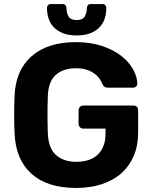

<svg xmlns="http://www.w3.org/2000/svg" viewBox="-20 -918 750 948"><path d="M359 -743Q319 -743 291 -754Q263 -765 245.5 -783.5Q228 -802 220 -826.5Q212 -851 212 -879Q212 -887 217 -892.5Q222 -898 231 -898H289Q298 -898 303 -892.5Q308 -887 308 -879Q308 -856 318 -837.5Q328 -819 359 -819Q389 -819 399 -837.5Q409 -856 409 -879Q409 -887 414 -892.5Q419 -898 428 -898H486Q495 -898 500 -892.5Q505 -887 505 -879Q505 -851 497 -826.5Q489 -802 471.5 -783.5Q454 -765 426 -754Q398 -743 359 -743ZM355 10Q213 10 135 -60.5Q57 -131 52 -260Q50 -303 50 -352Q50 -401 52 -445Q57 -571 136 -640.5Q215 -710 355 -710Q429 -710 485.5 -690.5Q542 -671 580 -641Q618 -611 637.5 -575Q657 -539 658 -506Q658 -497 652 -491Q646 -485 636 -485H512Q495 -485 487 -500Q482 -513 472.5 -527.5Q463 -542 447 -554Q431 -566 408.5 -573.5Q386 -581 355 -581Q292 -581 255 -548Q218 -515 216 -440Q213 -354 216 -265Q218 -187 256 -153Q294 -119 357 -119Q388 -119 414.5 -127Q441 -135 460 -152Q479 -169 490 -195.5Q501 -222 501 -258V-283H392Q381 -283 374.5 -290Q368 -297 368 -308V-372Q368 -383 374.5 -390Q381 -397 392 -397H637Q662 -397 662 -372V-263Q662 -199 640.5 -148.5Q619 -98 579 -62.5Q539 -27 482 -8.5Q425 10 355 10Z"/></svg>

Font: Fz Rubik SemBd
Style: Regular
Weight: 600
Designer: Hubert and Fischer
Foundry: Hubert and Fischer
Version: Vit hóa bi FontZin.com